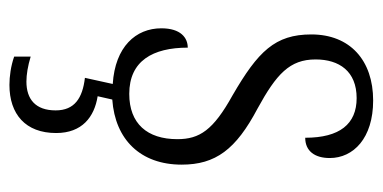

<svg xmlns="http://www.w3.org/2000/svg" viewBox="-222 -361 811 407"><g transform="rotate(90 183.5 -157.5)"><path d="M160 228C222 228 262 194 262 129C262 74 228 48 184 41L191 10C276 4 329 -50 329 -137C329 -209 297 -252 210 -298C137 -338 106 -366 106 -421C106 -471 131 -508 188 -508C243 -508 272 -472 272 -399C300 -399 315 -419 315 -451C315 -501 273 -543 193 -543C108 -543 53 -494 53 -412C53 -335 89 -299 182 -245C256 -204 275 -175 275 -128C275 -64 242 -26 179 -26C109 -26 81 -76 81 -150C60 -150 40 -135 40 -94C40 -40 79 4 158 9L145 68C188 73 214 90 214 130C214 173 190 192 153 192C138 192 120 189 100 183V218C120 225 142 228 160 228Z"/></g></svg>

Font: Noto Serif Sinhala Condensed Light
Style: Regular
Weight: 300
Width: 3
Designer: Jelle Bosma - Monotype Design Team
Foundry: Monotype Imaging Inc.
Version: Version 2.007